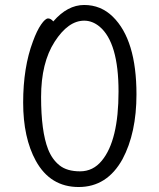

<svg xmlns="http://www.w3.org/2000/svg" viewBox="-20 -733 640 771"><path d="M389 -88Q456 -169 456 -365.5Q456 -562 380 -626Q351 -650 318 -650Q254 -650 199.5 -565.5Q145 -481 145 -343.5Q145 -206 173 -134Q189 -93 219 -69Q249 -45 301.5 -45Q354 -45 389 -88ZM194 -647Q251 -713 318 -713Q385 -713 433 -666Q528 -573 528 -354Q528 -199 472 -94Q410 18 296 18Q182 18 124 -87Q73 -180 73 -321Q73 -462 112 -566Q128 -610 145 -634.5Q162 -659 173 -659Q184 -659 194 -647Z"/></svg>

Font: ToneOZ-Pinyin-WenKai-Regular
Style: Regular
Weight: 400
Designer: Fontworks Inc.
Foundry: ToneOZ
Version: Version 0.240331